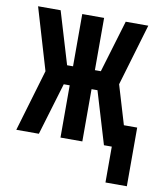

<svg xmlns="http://www.w3.org/2000/svg" viewBox="-78 -582 665 796"><g transform="rotate(10 255.0 -184.5)"><path d="M420 151V0H387L321 -220H296V0H204V-220H179L113 0H18L95 -260L18 -520H113L179 -300H204V-520H296V-300H321L387 -520H482L405 -260L454 -96H510V151Z"/></g></svg>

Font: Iosevka Fixed
Style: Bold
Weight: 700
Monospace: yes
Designer: Belleve Invis
Foundry: Belleve Invis
Version: Version 32.3.0